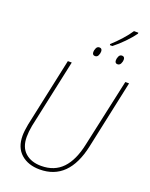

<svg xmlns="http://www.w3.org/2000/svg" viewBox="-188 -1141 977 1247"><g transform="rotate(20 300.5 -517.0)"><path d="M398 -912Q431 -942 463 -977.5Q495 -1013 515 -1044H545V-1037Q521 -1004 486.5 -968.5Q452 -933 416 -905H399ZM332 -805Q313 -805 313 -827Q313 -839 319.5 -853.5Q326 -868 341 -868Q360 -868 360 -846Q360 -833 353.5 -819Q347 -805 332 -805ZM487 -805Q469 -805 469 -827Q469 -839 475.5 -853.5Q482 -868 497 -868Q516 -868 516 -846Q516 -833 509 -819Q502 -805 487 -805ZM246 10Q166 10 116.5 -33.5Q67 -77 67 -159Q67 -176 69.5 -196Q72 -216 76 -238L178 -714H205L103 -239Q95 -196 95 -161Q95 -89 136.5 -52Q178 -15 247 -15Q338 -15 393.5 -73Q449 -131 473 -246L575 -714H601L500 -242Q446 10 246 10Z"/></g></svg>

Font: Noto Sans SemiCondensed Thin
Style: Italic
Weight: 100
Width: 4
Italic angle: -12°
Designer: Monotype Design Team
Foundry: Monotype Imaging Inc.
Version: Version 2.013; ttfautohint (v1.8.4.7-5d5b)